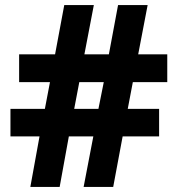

<svg xmlns="http://www.w3.org/2000/svg" viewBox="-20 -733 698 753"><path d="M501 -411 481 -306H604V-198H461L424 0H308L346 -198H250L214 0H99L135 -198H21V-306H156L176 -411H55V-520H196L232 -713H348L311 -520H407L443 -713H559L522 -520H636V-411ZM271 -306H366L387 -411H291Z"/></svg>

Font: Noto Sans Sinhala ExtraBold
Style: Regular
Weight: 800
Designer: Jelle Bosma - Monotype Design Team
Foundry: Monotype Imaging Inc.
Version: Version 2.006; ttfautohint (v1.8.4.7-5d5b)